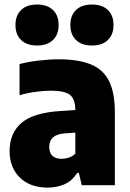

<svg xmlns="http://www.w3.org/2000/svg" viewBox="-20 -820 574 850"><path d="M191 10.5Q113 10.5 67.8 -34Q22.5 -78.5 22.5 -151Q22.5 -230.5 75 -275.8Q127.5 -321 247 -328.5L313.5 -333Q313.5 -381 290 -399.8Q266.5 -418.5 205 -418.5Q175 -418.5 137.8 -413.5Q100.5 -408.5 66.5 -398.5V-536.5Q105.5 -546.5 152.2 -552Q199 -557.5 239.5 -557.5Q326.5 -557.5 381.5 -535.2Q436.5 -513 462.5 -461.5Q488.5 -410 488.5 -322.5V0H342L329 -54.5H321.5Q300 -19.5 266 -4.5Q232 10.5 191 10.5ZM198 -170Q198 -117 253.5 -117Q268.5 -117 284.2 -122Q300 -127 313.5 -139.5V-233L267.5 -229.5Q198 -225 198 -170ZM387 -618.5Q342 -618.5 316.8 -642.5Q291.5 -666.5 291.5 -709.5Q291.5 -752 316.8 -776Q342 -800 387 -800Q432 -800 457.2 -776Q482.5 -752 482.5 -709.5Q482.5 -666.5 457.2 -642.5Q432 -618.5 387 -618.5ZM144 -618.5Q99 -618.5 73.8 -642.5Q48.5 -666.5 48.5 -709.5Q48.5 -752 73.8 -776Q99 -800 144 -800Q189 -800 214.2 -776Q239.5 -752 239.5 -709.5Q239.5 -666.5 214.2 -642.5Q189 -618.5 144 -618.5Z"/></svg>

Font: Encode Sans SemiCondensed SemiCondensed ExtraBold
Style: Regular
Weight: 800
Width: 4
Designer: Multiple Designers
Foundry: Impallari Type
Version: Version 3.000; ttfautohint (v1.8.3) -l 8 -r 50 -G 200 -x 14 